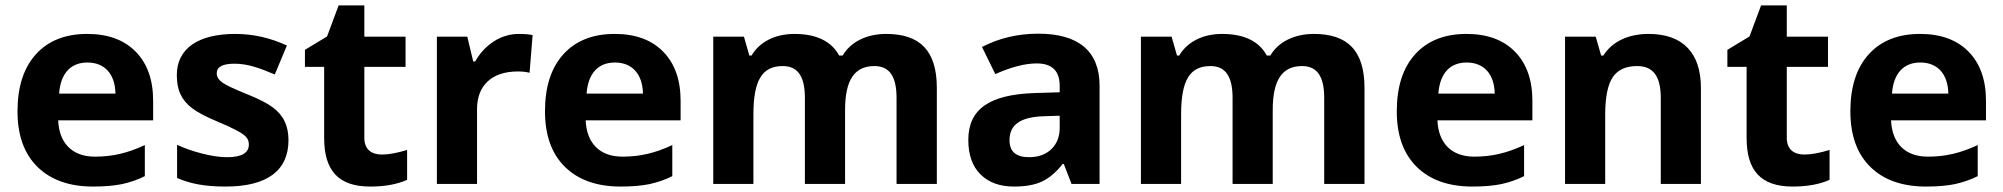

<svg xmlns="http://www.w3.org/2000/svg" viewBox="-20 -682 7428 712"><path d="M304.2 -450.2C367.2 -450.2 406.7 -408.7 408.2 -335H199.2C204.6 -408.7 241.2 -450.2 304.2 -450.2ZM325.2 9.8C367.7 9.8 403.8 6.8 433.6 0.5C463.4 -6.3 491.2 -15.6 517.1 -28.8V-144C453.1 -114.3 397.9 -101.1 332 -101.1C247.6 -101.1 199.2 -151.4 195.8 -235.8H547.9V-308.1C547.9 -385.7 526.4 -446.3 483.4 -490.2C440.4 -534.2 380.4 -556.2 303.2 -556.2C222.7 -556.2 159.2 -531.2 113.8 -481.4C67.9 -431.2 44.9 -360.4 44.9 -269C44.9 -180.2 69.8 -111.3 119.1 -63C168.5 -14.6 237.3 9.8 325.2 9.8Z M1049.8 -162.1C1049.8 -189 1044.9 -212.4 1035.6 -231.9C1026.4 -251.5 1011.7 -268.6 991.7 -283.7C971.7 -298.8 940.4 -314.9 897.9 -332C850.1 -351.1 819.3 -365.7 805.2 -375.5C791 -385.3 783.7 -397 783.7 -410.2C783.7 -434.1 805.7 -445.8 849.6 -445.8C898.9 -445.8 944.3 -429.2 999 -405.8L1043.9 -513.2C981.9 -542 918 -556.2 852.1 -556.2C713.9 -556.2 635.7 -501 635.7 -403.8C635.7 -375.5 640.1 -351.6 649.4 -332.5C658.2 -313 672.4 -295.9 692.4 -280.8C711.9 -265.6 742.7 -249.5 784.7 -231.9C814 -219.7 837.4 -209 855 -199.7C890.1 -181.2 902.8 -169.4 902.8 -146C902.8 -114.7 876 -99.1 821.8 -99.1C795.4 -99.1 765.1 -103.5 730.5 -112.3C695.8 -121.1 664.6 -131.8 636.7 -145V-22C685.5 -1 737.3 9.8 816.9 9.8C971.7 9.8 1049.8 -50.3 1049.8 -162.1Z M1396 -108.9C1356.9 -108.9 1331.1 -128.4 1331.1 -170.9V-434.1H1483.9V-545.9H1331.1V-662.1H1235.8L1192.9 -546.9L1110.8 -497.1V-434.1H1182.1V-170.9C1182.1 -50.3 1233.9 9.8 1353 9.8C1407.2 9.8 1452.6 1.5 1489.7 -15.1V-126C1453.1 -114.7 1421.9 -108.9 1396 -108.9Z M1904.8 -556.2C1871.1 -556.2 1839.8 -546.9 1811 -528.3C1782.2 -509.3 1759.3 -484.9 1742.2 -454.1H1734.9L1712.9 -545.9H1600.1V0H1749V-277.8C1749 -365.7 1804.7 -417 1899.9 -417C1917 -417 1931.6 -415.5 1943.8 -412.1L1955.1 -551.8C1941.9 -554.7 1924.8 -556.2 1904.8 -556.2Z M2260.3 -450.2C2323.2 -450.2 2362.8 -408.7 2364.3 -335H2155.3C2160.6 -408.7 2197.3 -450.2 2260.3 -450.2ZM2281.2 9.8C2323.7 9.8 2359.9 6.8 2389.6 0.5C2419.4 -6.3 2447.3 -15.6 2473.1 -28.8V-144C2409.2 -114.3 2354 -101.1 2288.1 -101.1C2203.6 -101.1 2155.3 -151.4 2151.9 -235.8H2503.9V-308.1C2503.9 -385.7 2482.4 -446.3 2439.5 -490.2C2396.5 -534.2 2336.4 -556.2 2259.3 -556.2C2178.7 -556.2 2115.2 -531.2 2069.8 -481.4C2023.9 -431.2 2001 -360.4 2001 -269C2001 -180.2 2025.9 -111.3 2075.2 -63C2124.5 -14.6 2193.4 9.8 2281.2 9.8Z M3113.8 -273.9C3113.8 -387.2 3149.9 -437 3222.7 -437C3279.3 -437 3304.7 -397.5 3304.7 -318.8V0H3454.1V-356C3454.1 -496.1 3389.6 -556.2 3266.1 -556.2C3194.3 -556.2 3134.3 -526.9 3105 -476.1H3091.8C3063 -529.3 3007.3 -556.2 2925.8 -556.2C2854 -556.2 2796.4 -526.4 2767.1 -476.1H2758.8L2738.8 -545.9H2625V0H2773.9V-256.8C2773.9 -385.3 2806.6 -437 2882.8 -437C2939.5 -437 2964.8 -397.5 2964.8 -318.8V0H3113.8Z M4057.6 0V-363.8C4057.6 -494.1 3977.1 -557.1 3830.6 -557.1C3753.9 -557.1 3684.6 -540.5 3621.6 -507.8L3670.9 -407.2C3730 -433.6 3781.2 -446.8 3824.7 -446.8C3881.3 -446.8 3909.7 -418.9 3909.7 -363.8V-339.8L3814.9 -336.9C3651.4 -331.1 3570.8 -278.8 3570.8 -163.1C3570.8 -107.9 3585.9 -64.9 3616.2 -35.2C3646 -5.4 3687.5 9.8 3739.7 9.8C3782.2 9.8 3816.9 3.9 3843.8 -8.8C3870.1 -21 3896 -42.5 3920.9 -74.2H3924.8L3953.6 0ZM3909.7 -208C3909.7 -175.3 3899.4 -148.9 3878.9 -128.9C3857.9 -108.9 3830.6 -99.1 3795.9 -99.1C3747.6 -99.1 3723.6 -120.1 3723.6 -162.1C3723.6 -220.7 3765.6 -248.5 3852.1 -251L3909.7 -252.9Z M4699.7 -273.9C4699.7 -387.2 4735.8 -437 4808.6 -437C4865.2 -437 4890.6 -397.5 4890.6 -318.8V0H5040V-356C5040 -496.1 4975.6 -556.2 4852.1 -556.2C4780.3 -556.2 4720.2 -526.9 4690.9 -476.1H4677.7C4648.9 -529.3 4593.3 -556.2 4511.7 -556.2C4439.9 -556.2 4382.3 -526.4 4353 -476.1H4344.7L4324.7 -545.9H4210.9V0H4359.9V-256.8C4359.9 -385.3 4392.6 -437 4468.8 -437C4525.4 -437 4550.8 -397.5 4550.8 -318.8V0H4699.7Z M5418.9 -450.2C5481.9 -450.2 5521.5 -408.7 5522.9 -335H5314C5319.3 -408.7 5356 -450.2 5418.9 -450.2ZM5439.9 9.8C5482.4 9.8 5518.6 6.8 5548.3 0.5C5578.1 -6.3 5606 -15.6 5631.8 -28.8V-144C5567.9 -114.3 5512.7 -101.1 5446.8 -101.1C5362.3 -101.1 5314 -151.4 5310.5 -235.8H5662.6V-308.1C5662.6 -385.7 5641.1 -446.3 5598.1 -490.2C5555.2 -534.2 5495.1 -556.2 5418 -556.2C5337.4 -556.2 5273.9 -531.2 5228.5 -481.4C5182.6 -431.2 5159.7 -360.4 5159.7 -269C5159.7 -180.2 5184.6 -111.3 5233.9 -63C5283.2 -14.6 5352.1 9.8 5439.9 9.8Z M6287.6 -356C6287.6 -485.4 6220.7 -556.2 6093.8 -556.2C6019.5 -556.2 5959 -528.8 5925.8 -476.1H5917.5L5897.5 -545.9H5783.7V0H5932.6V-256.8C5932.6 -321.3 5941.9 -367.7 5960.4 -395.5C5979 -423.3 6009.3 -437 6050.8 -437C6111.8 -437 6138.7 -397.5 6138.7 -318.8V0H6287.6Z M6670.9 -108.9C6631.8 -108.9 6606 -128.4 6606 -170.9V-434.1H6758.8V-545.9H6606V-662.1H6510.7L6467.8 -546.9L6385.7 -497.1V-434.1H6457V-170.9C6457 -50.3 6508.8 9.8 6627.9 9.8C6682.1 9.8 6727.5 1.5 6764.6 -15.1V-126C6728 -114.7 6696.8 -108.9 6670.9 -108.9Z M7101.1 -450.2C7164.1 -450.2 7203.6 -408.7 7205.1 -335H6996.1C7001.5 -408.7 7038.1 -450.2 7101.1 -450.2ZM7122.1 9.8C7164.6 9.8 7200.7 6.8 7230.5 0.5C7260.3 -6.3 7288.1 -15.6 7314 -28.8V-144C7250 -114.3 7194.8 -101.1 7128.9 -101.1C7044.4 -101.1 6996.1 -151.4 6992.7 -235.8H7344.7V-308.1C7344.7 -385.7 7323.2 -446.3 7280.3 -490.2C7237.3 -534.2 7177.2 -556.2 7100.1 -556.2C7019.5 -556.2 6956.1 -531.2 6910.6 -481.4C6864.7 -431.2 6841.8 -360.4 6841.8 -269C6841.8 -180.2 6866.7 -111.3 6916 -63C6965.3 -14.6 7034.2 9.8 7122.1 9.8Z"/></svg>

Font: Samim
Style: Bold
Weight: 700
Foundry: DejaVu fonts team - Redesigned by Saber Rastikerdar
Version: Version 4.0.5